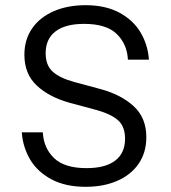

<svg xmlns="http://www.w3.org/2000/svg" viewBox="-20 -710 658 740"><path d="M74 -499Q74 -557 103.5 -600Q133 -643 186.5 -666.5Q240 -690 310 -690Q387 -690 440.5 -661Q494 -632 522 -584.5Q550 -537 554 -480H473Q470 -540 430 -579Q390 -618 304 -618Q232 -618 194 -589Q156 -560 156 -505Q156 -458 183.5 -433.5Q211 -409 266 -394L370 -366Q449 -344 496.5 -299.5Q544 -255 544 -181Q544 -123 515 -80Q486 -37 433 -13.5Q380 10 310 10Q232 10 178 -19Q124 -48 96 -95.5Q68 -143 64 -200H145Q148 -140 188 -101Q228 -62 314 -62Q386 -62 424 -91Q462 -120 462 -175Q462 -222 435.5 -246Q409 -270 352 -286L248 -314Q169 -336 121.5 -380.5Q74 -425 74 -499Z"/></svg>

Font: TASA Orbiter VF Text
Style: Regular
Weight: 400
Designer: Weizhong Zhang
Foundry: 本地遙控
Version: Version 1.001;Glyphs 3.2 (3192)